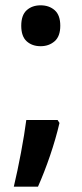

<svg xmlns="http://www.w3.org/2000/svg" viewBox="-20 -572 307 723"><path d="M60 -475Q60 -515 80.5 -533.5Q101 -552 133 -552Q165 -552 186 -533.5Q207 -515 207 -475Q207 -435 185.5 -416.5Q164 -398 133 -398Q101 -398 80.5 -416.5Q60 -435 60 -475ZM204 -109Q190 -49 168.5 14Q147 77 123 131H32Q46 72 59 3Q72 -66 79 -120H197Z"/></svg>

Font: Noto Sans Arabic UI SmCn SmBd
Style: Regular
Weight: 600
Width: 4
Designer: Monotype Design Team, Nadine Chahine and Nizar Qandah
Foundry: Monotype Imaging Inc.
Version: Version 2.010; ttfautohint (v1.8.4.7-5d5b)